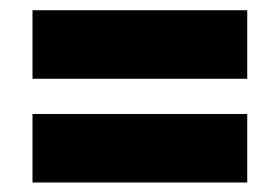

<svg xmlns="http://www.w3.org/2000/svg" viewBox="-20 -502 560 384"><path d="M45 -137V-274H474.5V-137ZM45 -344.5V-481.5H474.5V-344.5Z"/></svg>

Font: Anek Bangla Medium ExtraBold
Style: Regular
Weight: 800
Version: Version 1.003